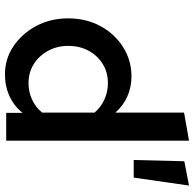

<svg xmlns="http://www.w3.org/2000/svg" viewBox="-24 -753 782 774"><g transform="rotate(90 367.0 -366.0)"><path d="M280 5Q217 5 166 -29.5Q115 -64 84.5 -121.5Q54 -179 54 -250Q54 -322 85 -379.5Q116 -437 169.5 -471Q223 -505 288 -505Q331 -505 368.5 -488.5Q406 -472 434 -440V-717L547 -737V0H435V-66Q408 -32 368 -13.5Q328 5 280 5ZM315 -90Q351 -90 382 -104.5Q413 -119 434 -145V-356Q412 -382 381 -396Q350 -410 315 -410Q272 -410 238.5 -389.5Q205 -369 185 -333Q165 -297 165 -250Q165 -205 185 -168.5Q205 -132 238.5 -111Q272 -90 315 -90ZM625 -514 630 -718 728 -737 696 -514Z"/></g></svg>

Font: Red Hat Text Medium
Style: Regular
Weight: 500
Designer: Pentagram, MCKL
Foundry: Pentagram, MCKL
Version: Version 1.023